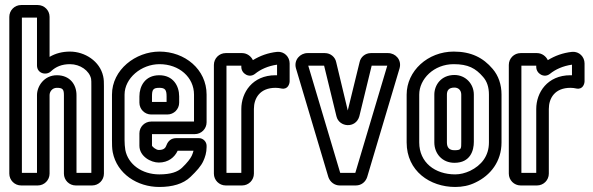

<svg xmlns="http://www.w3.org/2000/svg" viewBox="-20 -712 2356 763"><path d="M258 -457C299 -457 335 -431 342 -399C343 -394 343 -384 343 -370V-25H284V-334C284 -377 257 -413 206 -413C155 -413 127 -369 127 -334V-25H67V-642H127V-452C127 -419 165 -411 183 -429C202 -447 226 -457 258 -457ZM130 -692H64C38 -692 17 -671 17 -645V-22C17 4 38 25 64 25H130C156 25 177 4 177 -22V-334C177 -347 187 -363 206 -363C229 -363 234 -357 234 -334V-22C234 4 255 25 281 25H346C372 25 393 4 393 -22V-370C393 -384 393 -396 390 -409C377 -469 317 -507 258 -507C228 -507 201 -500 177 -486V-645C177 -671 156 -692 130 -692Z M534 -182V-133C534 -91 579 -66 611 -66C649 -66 674 -87 686 -113H749C747 -106 745 -99 742 -93C737 -82 724 -65 703 -45C686 -29 659 -19 613 -19C544 -19 489 -59 478 -116C476 -129 475 -142 475 -155V-336C475 -401 541 -457 614 -457C692 -457 751 -405 751 -336V-229H581C555 -229 534 -208 534 -182ZM801 -226V-336C801 -437 714 -507 614 -507C519 -507 425 -435 425 -336V-155C425 -140 425 -122 428 -107C445 -21 526 31 613 31C665 31 708 19 737 -9C761 -32 779 -52 788 -72C795 -87 801 -106 801 -127V-133C801 -149 787 -163 771 -163H680C661 -163 648 -152 642 -136C638 -124 631 -116 611 -116C600 -116 585 -129 584 -133V-179H754C780 -179 801 -200 801 -226ZM581 -257H645C671 -257 692 -278 692 -304V-329C692 -371 668 -413 613 -413C556 -413 534 -369 534 -329V-304C534 -278 555 -257 581 -257ZM613 -363C636 -363 642 -355 642 -329V-307H584V-329C584 -355 588 -363 613 -363Z M942 -501H877C851 -501 830 -480 830 -454V-22C830 4 851 25 877 25H942C968 25 989 4 989 -22V-279C989 -322 1013 -363 1075 -363C1082 -363 1092 -362 1100 -360C1125 -356 1131 -380 1131 -389V-460C1131 -486 1110 -508 1082 -506C1044 -502 1013 -490 985 -473C978 -488 962 -501 942 -501ZM1081 -413H1075C983 -413 939 -344 939 -279V-25H880V-451H939V-446C939 -419 971 -400 994 -419C1015 -436 1045 -450 1081 -455Z M1332 -25 1205 -451H1268L1317 -250C1327 -206 1394 -200 1408 -250L1457 -451H1519L1392 -25ZM1330 25H1394C1417 25 1433 10 1439 -8L1568 -441C1577 -474 1552 -501 1522 -501H1454C1431 -501 1413 -485 1409 -465L1362 -273L1316 -465C1312 -485 1294 -501 1271 -501H1202C1173 -501 1147 -474 1156 -441L1285 -8C1292 12 1310 25 1330 25Z M1789 -19C1709 -19 1646 -66 1646 -146V-336C1646 -398 1704 -457 1783 -457C1840 -457 1870 -441 1900 -406C1915 -389 1923 -366 1923 -336V-146C1923 -92 1893 -55 1848 -33C1828 -24 1809 -19 1789 -19ZM1789 31C1817 31 1844 26 1870 13C1929 -15 1973 -70 1973 -146V-336C1973 -376 1961 -411 1938 -438C1900 -483 1852 -507 1783 -507C1680 -507 1596 -430 1596 -336V-146C1596 -32 1689 31 1789 31ZM1786 -414C1733 -414 1706 -374 1706 -336V-146C1706 -102 1737 -65 1786 -65C1850 -65 1863 -115 1863 -148V-336C1863 -379 1830 -414 1786 -414ZM1786 -364C1802 -364 1813 -353 1813 -336V-148C1813 -121 1814 -115 1786 -115C1765 -115 1756 -126 1756 -146V-336C1756 -352 1763 -364 1786 -364Z M2114 -501H2049C2023 -501 2002 -480 2002 -454V-22C2002 4 2023 25 2049 25H2114C2140 25 2161 4 2161 -22V-279C2161 -322 2185 -363 2247 -363C2254 -363 2264 -362 2272 -360C2297 -356 2303 -380 2303 -389V-460C2303 -486 2282 -508 2254 -506C2216 -502 2185 -490 2157 -473C2150 -488 2134 -501 2114 -501ZM2253 -413H2247C2155 -413 2111 -344 2111 -279V-25H2052V-451H2111V-446C2111 -419 2143 -400 2166 -419C2187 -436 2217 -450 2253 -455Z"/></svg>

Font: DIN Rundschrift
Style: MittelKont
Weight: 400
Version: Version 1.027